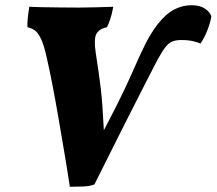

<svg xmlns="http://www.w3.org/2000/svg" viewBox="-20 -705 828 734"><path d="M247 9Q238 -51 226.5 -119Q215 -187 203.5 -254Q192 -321 180.5 -380.5Q169 -440 159 -483Q148 -534 136 -558Q124 -582 111.5 -590Q99 -598 85 -601Q84 -614 86 -634Q88 -654 92 -679Q109 -678 140.5 -677.5Q172 -677 210 -676.5Q248 -676 281 -676Q307 -676 342.5 -677Q378 -678 413 -679Q408 -651 401.5 -632Q395 -613 389 -601Q359 -595 348.5 -575.5Q338 -556 346 -503Q353 -457 357.5 -425.5Q362 -394 365.5 -364.5Q369 -335 371.5 -298.5Q374 -262 377 -207Q405 -260 424.5 -299Q444 -338 458.5 -368.5Q473 -399 485 -426.5Q497 -454 511 -485Q537 -542 554 -570Q571 -598 584 -614Q615 -653 646.5 -669Q678 -685 712 -685Q743 -685 762 -673Q781 -661 788 -643Q785 -621 773.5 -591Q762 -561 746 -538Q738 -543 718.5 -547.5Q699 -552 674 -552Q653 -552 639 -546.5Q625 -541 612.5 -525Q600 -509 583 -478Q570 -454 537 -389Q504 -324 454 -225.5Q404 -127 341 0Q324 7 296.5 8Q269 9 247 9Z"/></svg>

Font: Vollkorn Black
Style: Italic
Weight: 900
Italic angle: -11°
Designer: Friedrich Althausen
Foundry: Friedrich Althausen
Version: Version 5.000; ttfautohint (v1.8.3)